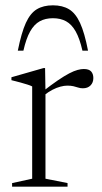

<svg xmlns="http://www.w3.org/2000/svg" viewBox="-20 -702 383 722"><path d="M295 -442.5Q314.5 -442.5 322.8 -433.2Q331 -424 331 -408.5Q331 -391.5 320.5 -380.8Q310 -370 291.5 -370Q282 -370 273.8 -372.8Q265.5 -375.5 256 -377.8Q246.5 -380 233 -380Q221.5 -380 207.2 -376.2Q193 -372.5 177.5 -364.5Q162 -356.5 145.5 -343.5L137.5 -355.5Q172 -382.5 197 -399.5Q222 -416.5 240.2 -426Q258.5 -435.5 271.8 -439Q285 -442.5 295 -442.5ZM151 -358V-30L234 -13.5V0H25.5V-13.5L101 -30V-377Q94.5 -380.5 83.2 -384Q72 -387.5 56.8 -391.8Q41.5 -396 23 -400.5V-411.5L143.5 -446H149.5ZM179 -633.5Q150.5 -633.5 129.5 -622Q108.5 -610.5 93.5 -584Q78.5 -557.5 68 -511.5H47Q60.5 -579 77.2 -615.8Q94 -652.5 118.5 -667.2Q143 -682 179 -682Q215 -682 239.5 -667.2Q264 -652.5 281 -615.8Q298 -579 311 -511.5H290Q279.5 -557.5 264.5 -584Q249.5 -610.5 228.5 -622Q207.5 -633.5 179 -633.5Z"/></svg>

Font: Newsreader 24pt Light
Style: Regular
Weight: 300
Designer: Hugues Gentile
Foundry: Production Type
Version: Version 1.003